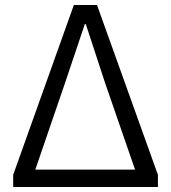

<svg xmlns="http://www.w3.org/2000/svg" viewBox="-20 -752 687 772"><path d="M33 0H615V-49L370 -732H277L33 -49ZM122 -70 241 -417 321 -655H325L403 -417L523 -70Z"/></svg>

Font: Source Han Sans JP Normal
Style: Regular
Weight: 350
Designer: Ryoko NISHIZUKA 西塚涼子 (kana, bopomofo & ideographs); Paul D. Hunt (Latin, Greek & Cyrillic); Sandoll Communications 산돌커뮤니
Foundry: Adobe
Version: Version 2.002;hotconv 1.0.116;makeotfexe 2.5.65601